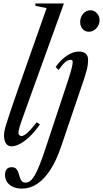

<svg xmlns="http://www.w3.org/2000/svg" viewBox="-20 -831 592 1104"><path d="M45.5 10.5Q25.5 10.5 14.2 -6.5Q3 -23.5 3 -52Q3 -62.5 5.5 -76.8Q8 -91 15.8 -116.2Q23.5 -141.5 37.8 -184.2Q52 -227 75.5 -294.5Q99 -362 134 -461L248 -784.5L184.5 -797L182.5 -811H347.5L163.5 -301.5Q132.5 -215 115.5 -168Q98.5 -121 92.2 -99.2Q86 -77.5 86 -66Q86 -58.5 91.8 -53.5Q97.5 -48.5 103.5 -48.5Q113.5 -48.5 132.2 -62.8Q151 -77 191 -128L209.5 -115.5Q167.5 -55 123.5 -22.2Q79.5 10.5 45.5 10.5ZM106 253.5Q78 253.5 56 244Q34 234.5 21.5 216.8Q9 199 9 174.5Q9 154 18.2 142.2Q27.5 130.5 47 130.5Q64.5 130.5 73 139.5Q81.5 148.5 85.8 161.5Q90 174.5 93.8 187.8Q97.5 201 104.8 210Q112 219 127 219Q141 219 154 209Q167 199 180 176.5Q193 154 207.8 117.2Q222.5 80.5 240 27.5L332 -250Q359 -330 373.2 -374.8Q387.5 -419.5 392.8 -441.5Q398 -463.5 398 -474Q398 -487 386 -487Q371 -487 353.5 -472Q336 -457 317 -428.5L300 -446Q329.5 -487.5 364.8 -511Q400 -534.5 434 -534.5Q460 -534.5 473.2 -522.2Q486.5 -510 486.5 -487Q486.5 -474.5 485 -460.8Q483.5 -447 477.8 -425Q472 -403 459.5 -365.5L332 10Q304.5 92 269.2 146Q234 200 193 226.8Q152 253.5 106 253.5ZM491 -648.5Q468 -648.5 454.5 -664.8Q441 -681 441 -704.5Q441 -732 458.2 -752Q475.5 -772 500 -772Q522 -772 537.2 -755Q552.5 -738 552.5 -714.5Q552.5 -697.5 544 -682.2Q535.5 -667 521.5 -657.8Q507.5 -648.5 491 -648.5Z"/></svg>

Font: Libre Caslon Condensed
Style: Italic
Weight: 400
Italic angle: -22.583°
Designer: Pablo Impallari, Rodrigo Fuenzalida, Katja Schimmel, Ertekin Erdin
Foundry: Pablo Impallari, Rodrigo Fuenzalida
Version: Version 2.000;gftools[0.9.33]